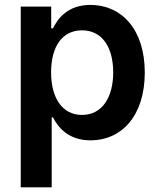

<svg xmlns="http://www.w3.org/2000/svg" viewBox="-20 -573 665 797"><path d="M66.1 204.5H194.6V-85.9H199.9C220.2 -46.2 262.4 9.6 356.2 9.6C484.7 9.6 581 -92.3 581 -272C581 -453.8 481.9 -552.6 355.8 -552.6C259.6 -552.6 219.5 -494.7 199.9 -455.3H192.5V-545.5H66.1ZM192.1 -272.7C192.1 -378.6 237.6 -447.1 320.3 -447.1C405.9 -447.1 449.9 -374.3 449.9 -272.7C449.9 -170.5 405.2 -95.9 320.3 -95.9C238.3 -95.9 192.1 -166.9 192.1 -272.7Z"/></svg>

Font: Margiela Sans Semi Bold
Style: Regular
Weight: 600
Designer: Stefan Endress, Andreas Faust
Version: Version 1.100;FEAKit 1.0